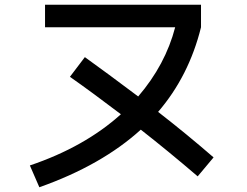

<svg xmlns="http://www.w3.org/2000/svg" viewBox="-20 -750 1040 810"><path d="M170 -635V-730H828V-635Q777 -429 647 -278Q768 -184 881 -86L814 -6Q689 -113 574 -203Q409 -53 146 40L106 -52Q337 -130 490 -268Q373 -357 275 -426L338 -509Q430 -443 563 -343Q678 -477 719 -635Z"/></svg>

Font: Mplus 1p Medium
Style: Regular
Weight: 500
Version: Version 1.061